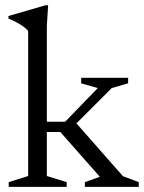

<svg xmlns="http://www.w3.org/2000/svg" viewBox="-20 -730 562 750"><path d="M265 -234.5 272.5 -255 460 -42 522 -18.5V0H311.5V-18.5L370 -39.5L215.5 -214.5H149.5V-254.5H234.5L362 -386L297 -404.5V-426H480.5V-404.5L416.5 -386ZM163 -42.5 240.5 -18.5V0H14V-18.5L90 -42.5V-609Q83.5 -617 73 -625Q62.5 -633 47.5 -641.2Q32.5 -649.5 13 -657.5V-667.5L158 -709.5H168L163 -629.5Z"/></svg>

Font: Newsreader Text
Style: Regular
Weight: 400
Designer: Hugues Gentile
Foundry: Production Type
Version: Version 1.001